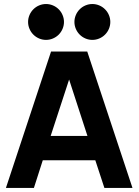

<svg xmlns="http://www.w3.org/2000/svg" viewBox="-20 -931 687 951"><path d="M636.2 0H497.1L452.1 -137.2H191.9L147.9 0H9.3L232.9 -675.8H412.1ZM413.1 -257.8 322.3 -537.1 231 -257.8ZM208 -733.4Q190.4 -733.4 174.1 -740.2Q157.7 -747.1 145.3 -759.5Q132.8 -772 126 -788.3Q119.1 -804.7 119.1 -822.3Q119.1 -839.8 126 -856.2Q132.8 -872.6 145.3 -885Q157.7 -897.5 174.1 -904.3Q190.4 -911.1 208 -911.1Q225.6 -911.1 241.9 -904.3Q258.3 -897.5 270.8 -885Q283.2 -872.6 290 -856.2Q296.9 -839.8 296.9 -822.3Q296.9 -804.7 290 -788.3Q283.2 -772 270.8 -759.5Q258.3 -747.1 241.9 -740.2Q225.6 -733.4 208 -733.4ZM437.5 -733.4Q419.9 -733.4 403.6 -740.2Q387.2 -747.1 374.8 -759.5Q362.3 -772 355.5 -788.3Q348.6 -804.7 348.6 -822.3Q348.6 -839.8 355.5 -856.2Q362.3 -872.6 374.8 -885Q387.2 -897.5 403.6 -904.3Q419.9 -911.1 437.5 -911.1Q455.1 -911.1 471.4 -904.3Q487.8 -897.5 500.2 -885Q512.7 -872.6 519.5 -856.2Q526.4 -839.8 526.4 -822.3Q526.4 -804.7 519.5 -788.3Q512.7 -772 500.2 -759.5Q487.8 -747.1 471.4 -740.2Q455.1 -733.4 437.5 -733.4Z"/></svg>

Font: Cadman
Style: Bold
Weight: 700
Designer: Paul James MIller
Foundry: High-Logic / Made with FontCreator
Version: Version 2.114;March 28, 2021;FontCreator 13.0.0.2683 64-bit